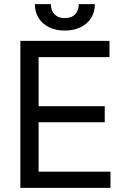

<svg xmlns="http://www.w3.org/2000/svg" viewBox="-20 -904 608 924"><path d="M78 -707.2H506.9V-629.1H165.7V-393H484.1V-315.6H165.7V-78H511.7V0H78ZM291.4 -756.9Q248.3 -756.9 215.6 -773.1Q183 -789.4 165.4 -818Q147.8 -846.7 147.8 -884H225.1Q225.1 -865.3 232 -850.5Q239 -835.6 253.6 -826.3Q268.3 -817 291.4 -817Q325.6 -817 342.4 -836Q359.1 -855 359.1 -884H436.5Q436.5 -846.7 418.9 -818Q401.2 -789.4 368.3 -773.1Q335.3 -756.9 291.4 -756.9Z"/></svg>

Font: Pretendard Variable
Style: Regular
Weight: 400
Designer: Base glyphs from Inter by Rasmus Andersson; Hangul glyphs from Noto Sans CJK(Source Han Sans) by Jang Soo-young and Kang
Foundry: Kil Hyung-jin
Version: Version 1.100;FEAKit 1.0